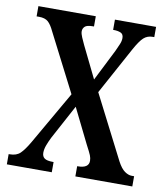

<svg xmlns="http://www.w3.org/2000/svg" viewBox="-81 -782 741 850"><g transform="rotate(10 289.5 -357.0)"><path d="M7 0V-46H12Q42 -46 59 -62.5Q76 -79 97 -115L235 -355L102 -615Q89 -643 75 -655.5Q61 -668 34 -668H23V-714H281V-668H277Q249 -668 240 -659Q231 -650 231 -638Q231 -627 238 -611Q245 -595 252 -580L322 -437L393 -578Q400 -594 407 -609.5Q414 -625 414 -639Q414 -657 401 -662.5Q388 -668 369 -668H367V-714H552V-668H545Q521 -668 504.5 -653Q488 -638 465 -596L350 -385L496 -99Q512 -69 528.5 -57.5Q545 -46 560 -46H571V0H315V-46H318Q367 -46 367 -79Q367 -91 362 -103.5Q357 -116 340 -148L263 -304L180 -150Q171 -132 164 -113.5Q157 -95 157 -79Q157 -62 168 -54Q179 -46 205 -46H209V0Z"/></g></svg>

Font: Noto Serif Myanmar ExtraCondensed SemiBold
Style: Regular
Weight: 600
Width: 2
Designer: Ben Mitchell and the Monotype Design Team
Foundry: Monotype Imaging Inc.
Version: Version 2.106; ttfautohint (v1.8.4.7-5d5b)